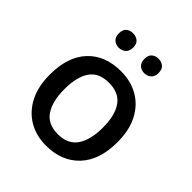

<svg xmlns="http://www.w3.org/2000/svg" viewBox="-203 -870 1015 1015"><g transform="rotate(45 304.5 -363.0)"><path d="M558 -270Q558 -136 489 -63Q420 10 303 10Q230 10 173.5 -23Q117 -56 84.5 -118.5Q52 -181 52 -270Q52 -404 120 -476.5Q188 -549 306 -549Q380 -549 436.5 -516.5Q493 -484 525.5 -422Q558 -360 558 -270ZM161 -270Q161 -179 195.5 -128Q230 -77 305 -77Q380 -77 414.5 -128Q449 -179 449 -270Q449 -362 414 -411.5Q379 -461 304 -461Q229 -461 195 -411.5Q161 -362 161 -270ZM156 -682Q156 -711 171.5 -723.5Q187 -736 209 -736Q231 -736 247 -723.5Q263 -711 263 -682Q263 -655 247 -641.5Q231 -628 209 -628Q187 -628 171.5 -641.5Q156 -655 156 -682ZM347 -682Q347 -711 362.5 -723.5Q378 -736 399 -736Q421 -736 437 -723.5Q453 -711 453 -682Q453 -655 437 -641.5Q421 -628 399 -628Q378 -628 362.5 -641.5Q347 -655 347 -682Z"/></g></svg>

Font: Noto Sans Ethiopic Medium
Style: Regular
Weight: 500
Designer: Monotype Design Team
Foundry: Monotype Imaging Inc.
Version: Version 2.102; ttfautohint (v1.8.4.7-5d5b)